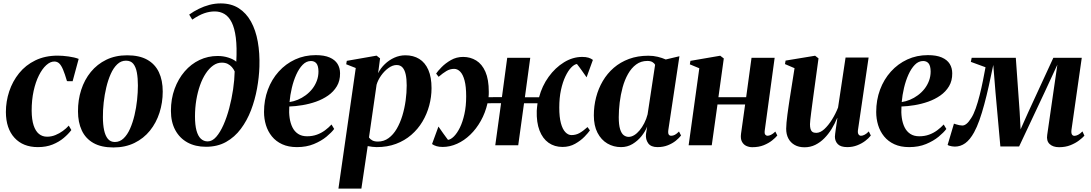

<svg xmlns="http://www.w3.org/2000/svg" viewBox="-20 -851 6394 1125"><path d="M202 11Q115 11 65 -43.5Q15 -98 14.5 -194.5Q14.5 -256.5 34 -315.5Q53.5 -374.5 91.8 -422Q130 -469.5 187 -497.2Q244 -525 318 -525Q346.5 -525 381.2 -520.2Q416 -515.5 441 -506L405.5 -375L372.5 -375.5Q360 -418 349.5 -443Q339 -468 327.2 -479.2Q315.5 -490.5 298 -490.5Q274.5 -490.5 251 -469.2Q227.5 -448 208 -409.2Q188.5 -370.5 177 -318Q165.5 -265.5 165.5 -202Q166 -150 177 -116.5Q188 -83 208 -66.5Q228 -50 256 -50Q281 -50 304.5 -59.5Q328 -69 348.2 -83.8Q368.5 -98.5 383 -115L398 -89Q381 -66 353.5 -42.8Q326 -19.5 288.2 -4.2Q250.5 11 202 11Z M725 -527Q796.5 -527 842.5 -501.2Q888.5 -475.5 911 -428Q933.5 -380.5 933.5 -314.5Q933.5 -249.5 914.5 -190.5Q895.5 -131.5 858.8 -85.8Q822 -40 768 -13.5Q714 13 644.5 13Q573.5 13 527.5 -13Q481.5 -39 459.2 -86.8Q437 -134.5 437 -198Q436.5 -265 455.8 -324.5Q475 -384 512.2 -429.5Q549.5 -475 603 -501Q656.5 -527 725 -527ZM718 -495.5Q689 -495.5 666.8 -474.2Q644.5 -453 628.8 -417.5Q613 -382 602.8 -338.8Q592.5 -295.5 587.5 -250Q582.5 -204.5 583 -165Q583 -121 590 -88.2Q597 -55.5 612.2 -37.2Q627.5 -19 653 -19Q682 -19 704.2 -40.2Q726.5 -61.5 742.2 -97.2Q758 -133 768.2 -176.5Q778.5 -220 783.2 -265Q788 -310 788 -350Q788 -393 782 -425.8Q776 -458.5 761.2 -477Q746.5 -495.5 718 -495.5Z M1187 9Q1124.5 9 1078.5 -16.2Q1032.5 -41.5 1007 -88.8Q981.5 -136 981.5 -201.5Q981.5 -271.5 1003 -330.2Q1024.5 -389 1062 -432.5Q1099.5 -476 1149 -499.5Q1198.5 -523 1255 -523Q1289.5 -523 1319 -513.2Q1348.5 -503.5 1364.5 -489.5Q1369 -573 1361.8 -629.8Q1354.5 -686.5 1337.5 -720.2Q1320.5 -754 1295.2 -769Q1270 -784 1238 -784Q1207.5 -784 1176.5 -773.2Q1145.5 -762.5 1106.5 -736L1088.5 -765.5Q1115 -784.5 1145 -799.2Q1175 -814 1207.2 -822.5Q1239.5 -831 1273 -831Q1335 -831 1379 -802.8Q1423 -774.5 1450.8 -724.2Q1478.5 -674 1490.5 -606.5Q1502.5 -539 1500 -460.5Q1498 -398 1486 -332Q1474 -266 1450.8 -205.2Q1427.5 -144.5 1391.2 -96Q1355 -47.5 1304.5 -19.2Q1254 9 1187 9ZM1197 -22.5Q1223.5 -22.5 1246.8 -49Q1270 -75.5 1289.5 -119.5Q1309 -163.5 1323.2 -217.2Q1337.5 -271 1345.8 -327.2Q1354 -383.5 1355 -432.5Q1349 -446 1338.8 -457.8Q1328.5 -469.5 1314 -476.8Q1299.5 -484 1279.5 -484Q1252.5 -484 1229 -467.2Q1205.5 -450.5 1185.8 -420.8Q1166 -391 1152 -351.2Q1138 -311.5 1130.2 -265Q1122.5 -218.5 1122.5 -169Q1122.5 -119 1131.2 -86.5Q1140 -54 1156.8 -38.2Q1173.5 -22.5 1197 -22.5Z M1938 -95.5Q1923 -75 1892.8 -50Q1862.5 -25 1819 -7Q1775.5 11 1720 11Q1670 11 1633.5 -5.8Q1597 -22.5 1573.2 -51.8Q1549.5 -81 1538.2 -118Q1527 -155 1527 -195Q1527 -265 1549.5 -325.5Q1572 -386 1613 -431.5Q1654 -477 1709.2 -502.5Q1764.5 -528 1830 -528Q1880 -528 1911.5 -514.2Q1943 -500.5 1957.8 -476.5Q1972.5 -452.5 1972.5 -421.5Q1973 -378 1953.8 -345.8Q1934.5 -313.5 1902.5 -291.2Q1870.5 -269 1831.5 -255.2Q1792.5 -241.5 1751.5 -234.8Q1710.5 -228 1675 -227Q1672.5 -192 1677 -160.5Q1681.5 -129 1693.5 -104.8Q1705.5 -80.5 1726.8 -66.5Q1748 -52.5 1779.5 -52.5Q1810.5 -52.5 1836.8 -62Q1863 -71.5 1884.5 -87.5Q1906 -103.5 1922.5 -121.5ZM1802 -493.5Q1775 -493.5 1753.5 -471.5Q1732 -449.5 1716 -414Q1700 -378.5 1690 -336.2Q1680 -294 1676.5 -253Q1700.5 -256.5 1724.8 -266.5Q1749 -276.5 1771 -292.8Q1793 -309 1809.8 -330.2Q1826.5 -351.5 1836.2 -377.2Q1846 -403 1846 -432.5Q1845.5 -465.5 1834 -479.5Q1822.5 -493.5 1802 -493.5Z M1963 254 2064.5 -452.5 2008.5 -474.5 2012 -494.5 2186.5 -525 2207 -509 2195.5 -422Q2210 -451.5 2234.8 -475.2Q2259.5 -499 2290.5 -513Q2321.5 -527 2355.5 -527Q2402 -527 2436.5 -505.8Q2471 -484.5 2489.8 -441.5Q2508.5 -398.5 2508.5 -334.5Q2508.5 -283 2495 -232.8Q2481.5 -182.5 2455.2 -138.5Q2429 -94.5 2390 -60.8Q2351 -27 2300.2 -8Q2249.5 11 2187 11Q2174.5 11 2161 9.2Q2147.5 7.5 2134.5 5L2097.5 254ZM2142 -45.5Q2149 -35 2161.8 -28.2Q2174.5 -21.5 2194 -21.5Q2229.5 -21.5 2257 -41.8Q2284.5 -62 2304.5 -96.2Q2324.5 -130.5 2337.5 -173.2Q2350.5 -216 2356.8 -262Q2363 -308 2363 -350.5Q2363 -389 2357 -415.5Q2351 -442 2338.2 -456Q2325.5 -470 2304 -470Q2280.5 -470 2256.2 -452.5Q2232 -435 2213.2 -408.5Q2194.5 -382 2186.5 -354.5Z M2574 10Q2553 10 2537.8 5.5Q2522.5 1 2511.5 -7L2549 -109.5Q2555 -101.5 2562 -91Q2569 -80.5 2576.8 -69.8Q2584.5 -59 2592 -49Q2599.5 -39 2605 -31.5Q2621.5 -33.5 2640 -52Q2658.5 -70.5 2674.8 -103.5Q2691 -136.5 2701.2 -182.8Q2711.5 -229 2711.5 -286.5Q2711.5 -344 2702 -379.5Q2692.5 -415 2676.5 -431.2Q2660.5 -447.5 2641 -447.5Q2617 -447.5 2596 -435Q2575 -422.5 2550 -401L2535.5 -420Q2545 -434.5 2567.5 -457.5Q2590 -480.5 2622.2 -499Q2654.5 -517.5 2694 -517.5Q2736 -517.5 2770.2 -496.5Q2804.5 -475.5 2824.2 -430.5Q2844 -385.5 2844 -313Q2844 -306 2843.8 -297.5Q2843.5 -289 2842.5 -281.5L2921 -282L2952 -512.5H3087L3055.5 -281H3138.5Q3156 -347.5 3194.8 -401Q3233.5 -454.5 3284.8 -486Q3336 -517.5 3391.5 -517.5Q3413 -517.5 3428 -513Q3443 -508.5 3454 -500L3417 -398Q3411 -406.5 3403.8 -416.8Q3396.5 -427 3389 -437.8Q3381.5 -448.5 3374 -458.5Q3366.5 -468.5 3360.5 -476Q3345 -474 3327 -455.5Q3309 -437 3293 -403.5Q3277 -370 3267 -324Q3257 -278 3257 -220.5Q3257 -165 3266.5 -129.5Q3276 -94 3292.5 -76.8Q3309 -59.5 3328.5 -59.5Q3354 -59.5 3375.2 -71.2Q3396.5 -83 3422.5 -106.5L3436.5 -87Q3427 -73 3404.8 -50Q3382.5 -27 3349.8 -8.5Q3317 10 3276 10Q3229 10 3194.2 -14.5Q3159.5 -39 3141.2 -86.5Q3123 -134 3125 -201.5Q3125.5 -211 3126.8 -222.8Q3128 -234.5 3129.5 -246H3050.5L3016.5 0H2882L2916 -246.5L2836.5 -246Q2823.5 -189.5 2797.2 -142.8Q2771 -96 2735.5 -61.8Q2700 -27.5 2658.5 -8.8Q2617 10 2574 10Z M3896 -89.5Q3893.5 -69.5 3898.5 -62.5Q3903.5 -55.5 3913 -55.5Q3923.5 -55.5 3934.5 -61.2Q3945.5 -67 3958.5 -80.5L3970.5 -57Q3959 -42 3939.5 -26.2Q3920 -10.5 3893 0.2Q3866 11 3832.5 11Q3794 11 3778 -11.5Q3762 -34 3765 -65L3772 -109.5Q3761 -81 3738.8 -53.2Q3716.5 -25.5 3686.2 -7.2Q3656 11 3619 11Q3575 11 3538.8 -10.2Q3502.5 -31.5 3481 -73Q3459.5 -114.5 3459.5 -175Q3459.5 -229.5 3472.8 -280.8Q3486 -332 3512 -376.2Q3538 -420.5 3576.5 -453.8Q3615 -487 3665.8 -505.8Q3716.5 -524.5 3779 -524.5Q3808.5 -524.5 3834 -518.2Q3859.5 -512 3881 -502.5L3961 -521.5ZM3818.5 -471.5Q3814.5 -480 3803.2 -487Q3792 -494 3773.5 -494Q3735.5 -494 3707.5 -473.2Q3679.5 -452.5 3659.8 -417.5Q3640 -382.5 3628.2 -339.2Q3616.5 -296 3611 -250.5Q3605.5 -205 3605.5 -164Q3605.5 -120 3613.2 -94.8Q3621 -69.5 3634.2 -59.2Q3647.5 -49 3663.5 -49Q3679.5 -49 3696 -59Q3712.5 -69 3727.5 -87Q3742.5 -105 3755 -129.2Q3767.5 -153.5 3774.5 -181Z M4461 -87Q4458.5 -68.5 4464 -62Q4469.5 -55.5 4477 -55.5Q4486 -55.5 4497.5 -61Q4509 -66.5 4523 -80L4534.5 -57Q4524 -44 4504 -28Q4484 -12 4455 -0.2Q4426 11.5 4387.5 11.5Q4370 11.5 4353.5 4.2Q4337 -3 4327.5 -20.5Q4318 -38 4322 -67.5L4346 -239H4184L4150.5 0H4015L4077.5 -451L4022 -474L4025.5 -494.5L4200 -524.5L4221 -508.5L4189.5 -281.5H4352L4383.5 -512.5H4519Z M4694 12Q4660 12 4636 -1.8Q4612 -15.5 4599.2 -39.8Q4586.5 -64 4586.5 -96.5Q4586.5 -111 4588.5 -133Q4590.5 -155 4593.8 -179.8Q4597 -204.5 4600.5 -227.8Q4604 -251 4606.5 -268L4635.5 -451.5L4579.5 -475.5L4583 -496L4756 -524.5L4776 -509L4745 -282.5Q4742.5 -263 4739.2 -239Q4736 -215 4733 -191.8Q4730 -168.5 4728 -150.2Q4726 -132 4726 -123.5Q4726 -106.5 4729.2 -95.2Q4732.5 -84 4740.5 -78.2Q4748.5 -72.5 4762.5 -72.5Q4786 -72.5 4809.8 -94.2Q4833.5 -116 4854.8 -150Q4876 -184 4890.5 -221L4934.5 -514H5069.5L5007 -88Q5005 -71.5 5010.5 -63.5Q5016 -55.5 5025 -55.5Q5034.5 -55.5 5046.5 -61.8Q5058.5 -68 5070.5 -81L5082.5 -57Q5070 -40.5 5049.2 -25Q5028.5 -9.5 5001.8 0.8Q4975 11 4945 11Q4906.5 11 4889.5 -6Q4872.5 -23 4872 -49.5Q4872 -54.5 4873.5 -66.8Q4875 -79 4877.2 -95Q4879.5 -111 4882 -127.8Q4884.5 -144.5 4886.5 -158.5L4885 -159Q4871.5 -126 4852.8 -95.5Q4834 -65 4810 -40.8Q4786 -16.5 4757 -2.2Q4728 12 4694 12Z M5525 -95.5Q5510 -75 5479.8 -50Q5449.5 -25 5406 -7Q5362.5 11 5307 11Q5257 11 5220.5 -5.8Q5184 -22.5 5160.2 -51.8Q5136.5 -81 5125.2 -118Q5114 -155 5114 -195Q5114 -265 5136.5 -325.5Q5159 -386 5200 -431.5Q5241 -477 5296.2 -502.5Q5351.5 -528 5417 -528Q5467 -528 5498.5 -514.2Q5530 -500.5 5544.8 -476.5Q5559.5 -452.5 5559.5 -421.5Q5560 -378 5540.8 -345.8Q5521.5 -313.5 5489.5 -291.2Q5457.5 -269 5418.5 -255.2Q5379.5 -241.5 5338.5 -234.8Q5297.5 -228 5262 -227Q5259.5 -192 5264 -160.5Q5268.5 -129 5280.5 -104.8Q5292.5 -80.5 5313.8 -66.5Q5335 -52.5 5366.5 -52.5Q5397.5 -52.5 5423.8 -62Q5450 -71.5 5471.5 -87.5Q5493 -103.5 5509.5 -121.5ZM5389 -493.5Q5362 -493.5 5340.5 -471.5Q5319 -449.5 5303 -414Q5287 -378.5 5277 -336.2Q5267 -294 5263.5 -253Q5287.5 -256.5 5311.8 -266.5Q5336 -276.5 5358 -292.8Q5380 -309 5396.8 -330.2Q5413.5 -351.5 5423.2 -377.2Q5433 -403 5433 -432.5Q5432.5 -465.5 5421 -479.5Q5409.5 -493.5 5389 -493.5Z M6185.5 11.5Q6150 11.5 6130.2 -7Q6110.5 -25.5 6116 -60.5L6150 -296L6175.5 -472L6101 -311L5951.5 7H5841.5L5813 -310L5800 -470.5Q5787 -407 5774 -348.8Q5761 -290.5 5747.2 -239.5Q5733.5 -188.5 5718.8 -147Q5704 -105.5 5687.5 -75.5Q5663.5 -32 5635.8 -12Q5608 8 5575 8Q5566.5 8 5557.8 6.5Q5549 5 5542.2 2.8Q5535.5 0.5 5532.5 -2L5569.5 -126.5Q5574.5 -125 5583 -122.2Q5591.5 -119.5 5601.2 -117.5Q5611 -115.5 5618.5 -115.5Q5624.5 -115.5 5630.8 -118Q5637 -120.5 5643.5 -125.8Q5650 -131 5656.8 -139.5Q5663.5 -148 5670.5 -159Q5684.5 -180 5697 -215.5Q5709.5 -251 5720.2 -293.5Q5731 -336 5739.5 -378.8Q5748 -421.5 5754.5 -457L5668.5 -488.5L5673.5 -512.5H5932L5954.5 -196L5960 -93L6006 -196L6152 -512.5H6318.5L6258 -89Q6256.5 -76.5 6258.5 -69Q6260.5 -61.5 6265.2 -58.2Q6270 -55 6275 -55Q6285 -55 6297.2 -61.2Q6309.5 -67.5 6322.5 -81L6334 -56Q6323 -43.5 6302.2 -27.8Q6281.5 -12 6252 -0.2Q6222.5 11.5 6185.5 11.5Z"/></svg>

Font: Merriweather 120pt
Style: Bold Italic
Weight: 700
Italic angle: -7.8°
Version: Version 2.101